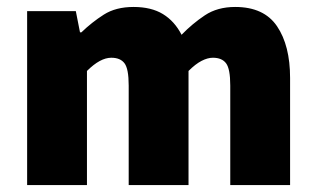

<svg xmlns="http://www.w3.org/2000/svg" viewBox="-20 -532 908 552"><path d="M58 0V-500H198L210 -439H214Q244 -468 278.5 -490Q313 -512 364 -512Q415 -512 448.5 -491.5Q482 -471 502 -432Q533 -464 569 -488Q605 -512 656 -512Q739 -512 776.5 -456.5Q814 -401 814 -308V0H642V-286Q642 -334 630 -350Q618 -366 592 -366Q577 -366 559.5 -357Q542 -348 522 -328V0H350V-286Q350 -334 338 -350Q326 -366 300 -366Q268 -366 230 -328V0Z"/></svg>

Font: Source Sans 3 ExtraLight Black
Style: Regular
Weight: 900
Version: Version 3.052;hotconv 1.1.0;makeotfexe 2.6.0